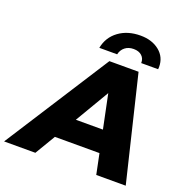

<svg xmlns="http://www.w3.org/2000/svg" viewBox="-225 -1062 1168 1206"><g transform="rotate(20 359.0 -459.0)"><path d="M520 -136H222L141 0H-68L381 -700H576L745 0H548ZM490 -282 443 -509 309 -282ZM511 -918Q588 -918 637.5 -878Q687 -838 687 -772L686 -757H573Q574 -787 554 -805.5Q534 -824 499 -824Q465 -824 442 -806Q419 -788 412 -757H293Q307 -831 366 -874.5Q425 -918 511 -918Z"/></g></svg>

Font: Idrija
Style: Italic
Weight: 800
Italic angle: -11.3°
Designer: Julieta Ulanovsky
Foundry: Julieta Ulanovsky
Version: Version 7.200